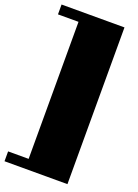

<svg xmlns="http://www.w3.org/2000/svg" viewBox="-206 -790 778 1081"><g transform="rotate(20 183.0 -249.5)"><path d="M344 -719V220H-33V161H90V-660H-33V-719Z"/></g></svg>

Font: Sarpanch Black
Style: Regular
Weight: 900
Designer: Manushi Parikh (Devanagari and Latin), Jyotish Sonowal (Devanagari)
Foundry: Indian Type Foundry
Version: Version 2.004;PS 1.0;hotconv 1.0.78;makeotf.lib2.5.61930; tt